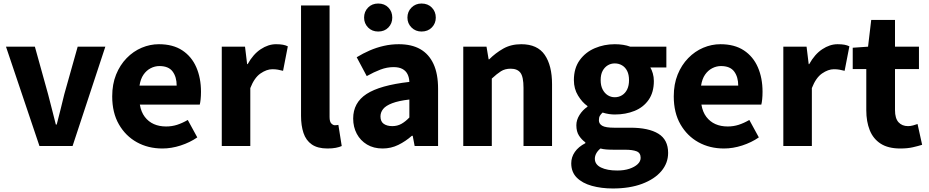

<svg xmlns="http://www.w3.org/2000/svg" viewBox="-20 -829 5274 1090"><path d="M204 0 14 -564H178L253 -294Q264 -252 275 -208.5Q286 -165 297 -122H302Q313 -165 324 -208.5Q335 -252 345 -294L421 -564H578L392 0Z M902 14Q821 14 757 -21.5Q693 -57 655 -123Q617 -189 617 -282Q617 -351 639 -405.5Q661 -460 699 -499Q737 -538 784.5 -558Q832 -578 882 -578Q962 -578 1015 -543Q1068 -508 1094.5 -447Q1121 -386 1121 -308Q1121 -285 1119 -265.5Q1117 -246 1114 -235H774Q781 -193 802 -165.5Q823 -138 853.5 -124.5Q884 -111 923 -111Q956 -111 985.5 -120.5Q1015 -130 1046 -148L1100 -49Q1058 -20 1005.5 -3Q953 14 902 14ZM772 -343H983Q983 -392 960 -423Q937 -454 885 -454Q859 -454 835 -441.5Q811 -429 794.5 -405Q778 -381 772 -343Z M1239 0V-564H1371L1383 -465H1386Q1417 -521 1460 -549.5Q1503 -578 1547 -578Q1571 -578 1586.5 -575Q1602 -572 1614 -566L1587 -427Q1571 -431 1557.5 -433.5Q1544 -436 1526 -436Q1494 -436 1459 -412Q1424 -388 1401 -329V0Z M1839 14Q1783 14 1750 -9Q1717 -32 1703 -74Q1689 -116 1689 -171V-798H1851V-165Q1851 -138 1861 -128Q1871 -118 1881 -118Q1886 -118 1890 -118.5Q1894 -119 1901 -120L1920 0Q1907 6 1887 10Q1867 14 1839 14Z M2152 14Q2101 14 2063.5 -8.5Q2026 -31 2005.5 -69.5Q1985 -108 1985 -156Q1985 -246 2061 -295.5Q2137 -345 2304 -364Q2303 -389 2293.5 -408Q2284 -427 2264.5 -437.5Q2245 -448 2214 -448Q2177 -448 2140 -434Q2103 -420 2062 -397L2005 -504Q2041 -526 2079 -542.5Q2117 -559 2158.5 -568.5Q2200 -578 2244 -578Q2317 -578 2366 -550Q2415 -522 2441 -466Q2467 -410 2467 -325V0H2334L2323 -58H2318Q2283 -27 2241.5 -6.5Q2200 14 2152 14ZM2207 -113Q2236 -113 2259 -126Q2282 -139 2304 -162V-264Q2243 -257 2206.5 -243Q2170 -229 2155 -210Q2140 -191 2140 -168Q2140 -139 2158.5 -126Q2177 -113 2207 -113ZM2127 -650Q2092 -650 2069.5 -673Q2047 -696 2047 -729Q2047 -763 2069.5 -786Q2092 -809 2127 -809Q2163 -809 2185 -786Q2207 -763 2207 -729Q2207 -696 2185 -673Q2163 -650 2127 -650ZM2373 -650Q2339 -650 2316 -673Q2293 -696 2293 -729Q2293 -763 2316 -786Q2339 -809 2373 -809Q2409 -809 2431.5 -786Q2454 -763 2454 -729Q2454 -696 2431.5 -673Q2409 -650 2373 -650Z M2610 0V-564H2742L2754 -492H2757Q2793 -528 2837 -553Q2881 -578 2939 -578Q3031 -578 3072.5 -517.5Q3114 -457 3114 -351V0H2952V-330Q2952 -393 2934.5 -416Q2917 -439 2879 -439Q2847 -439 2824 -424.5Q2801 -410 2772 -383V0Z M3459 241Q3394 241 3340 226Q3286 211 3254.5 179.5Q3223 148 3223 98Q3223 63 3243.5 33.5Q3264 4 3303 -16V-21Q3282 -36 3267 -59Q3252 -82 3252 -118Q3252 -148 3270 -176.5Q3288 -205 3315 -223V-227Q3285 -248 3261.5 -286.5Q3238 -325 3238 -374Q3238 -442 3271 -487.5Q3304 -533 3357 -555.5Q3410 -578 3470 -578Q3495 -578 3517.5 -574.5Q3540 -571 3558 -564H3763V-446H3672Q3680 -433 3686 -412.5Q3692 -392 3692 -369Q3692 -305 3662.5 -262.5Q3633 -220 3582.5 -199.5Q3532 -179 3470 -179Q3455 -179 3437.5 -181.5Q3420 -184 3401 -190Q3391 -181 3385.5 -171.5Q3380 -162 3380 -146Q3380 -126 3399 -115Q3418 -104 3466 -104H3559Q3662 -104 3717.5 -70Q3773 -36 3773 39Q3773 97 3734.5 142.5Q3696 188 3625.5 214.5Q3555 241 3459 241ZM3470 -277Q3493 -277 3511.5 -288.5Q3530 -300 3540.5 -321.5Q3551 -343 3551 -374Q3551 -405 3540.5 -426Q3530 -447 3511.5 -458Q3493 -469 3470 -469Q3448 -469 3430 -458Q3412 -447 3401 -426.5Q3390 -406 3390 -374Q3390 -343 3401 -321.5Q3412 -300 3430 -288.5Q3448 -277 3470 -277ZM3484 139Q3524 139 3553.5 129Q3583 119 3600 103Q3617 87 3617 67Q3617 39 3594 30Q3571 21 3529 21H3468Q3440 21 3421.5 19.5Q3403 18 3389 14Q3373 27 3365 42Q3357 57 3357 72Q3357 105 3392 122Q3427 139 3484 139Z M4090 14Q4009 14 3945 -21.5Q3881 -57 3843 -123Q3805 -189 3805 -282Q3805 -351 3827 -405.5Q3849 -460 3887 -499Q3925 -538 3972.5 -558Q4020 -578 4070 -578Q4150 -578 4203 -543Q4256 -508 4282.5 -447Q4309 -386 4309 -308Q4309 -285 4307 -265.5Q4305 -246 4302 -235H3962Q3969 -193 3990 -165.5Q4011 -138 4041.5 -124.5Q4072 -111 4111 -111Q4144 -111 4173.5 -120.5Q4203 -130 4234 -148L4288 -49Q4246 -20 4193.5 -3Q4141 14 4090 14ZM3960 -343H4171Q4171 -392 4148 -423Q4125 -454 4073 -454Q4047 -454 4023 -441.5Q3999 -429 3982.5 -405Q3966 -381 3960 -343Z M4427 0V-564H4559L4571 -465H4574Q4605 -521 4648 -549.5Q4691 -578 4735 -578Q4759 -578 4774.5 -575Q4790 -572 4802 -566L4775 -427Q4759 -431 4745.5 -433.5Q4732 -436 4714 -436Q4682 -436 4647 -412Q4612 -388 4589 -329V0Z M5091 14Q5022 14 4979.5 -13.5Q4937 -41 4917.5 -90Q4898 -139 4898 -203V-437H4821V-558L4908 -564L4926 -716H5061V-564H5197V-437H5061V-204Q5061 -157 5081 -135Q5101 -113 5135 -113Q5149 -113 5163.5 -117Q5178 -121 5189 -125L5215 -7Q5193 0 5162.5 7Q5132 14 5091 14Z"/></svg>

Font: Noto Sans SC ExtraBold
Style: Regular
Weight: 800
Designer: Ryoko NISHIZUKA 西塚涼子 (kana, bopomofo & ideographs); Paul D. Hunt (Latin, Greek & Cyrillic); Sandoll Communications 산돌커뮤니
Foundry: Adobe
Version: Version 2.004-H2;hotconv 1.0.118;makeotfexe 2.5.65603